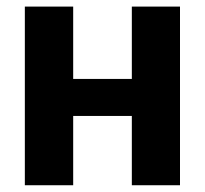

<svg xmlns="http://www.w3.org/2000/svg" viewBox="-20 -548 606 568"><path d="M512.5 0H370V-205H196.5V0H53.5V-528.5H196.5V-314.5H370V-528.5H512.5Z"/></svg>

Font: Roberto Sans
Style: Bold
Weight: 700
Designer: Google (font) & Cristiano Sobral (main changes)
Version: Version 1.000;October 12, 2021;FontCreator 14.0.0.2814 64-bi